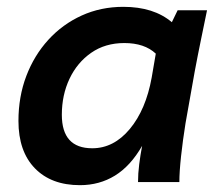

<svg xmlns="http://www.w3.org/2000/svg" viewBox="-20 -533 642 562"><path d="M214 9Q130 9 82 -40.5Q34 -90 34 -179Q34 -250 57 -310.5Q80 -371 121.5 -416.5Q163 -462 219 -487.5Q275 -513 341 -513Q430 -513 483 -468L500 -503H586Q578 -464 568.5 -418Q559 -372 550 -324L523 -172Q515 -122 510 -76Q505 -30 505 0H384Q384 -25 387.5 -52.5Q391 -80 396 -106Q362 -47 316.5 -19Q271 9 214 9ZM250 -99Q313 -99 360 -155.5Q407 -212 424 -306L436 -376Q403 -407 344 -407Q288 -407 247 -378.5Q206 -350 183.5 -302.5Q161 -255 161 -197Q161 -99 250 -99Z"/></svg>

Font: Livvic SemiBold
Style: Italic
Weight: 600
Italic angle: -10°
Designer: Jacques Le Bailly, Baron von Fonthausen
Version: Version 1.001; ttfautohint (v1.8.2)